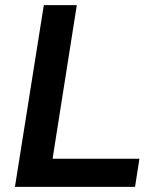

<svg xmlns="http://www.w3.org/2000/svg" viewBox="-20 -725 602 745"><path d="M38 0 150 -705H278L184 -109H521L504 0Z"/></svg>

Font: Nunito Sans 12pt ExtraLight 12pt
Style: Bold Italic
Weight: 700
Italic angle: -9°
Version: Version 3.101;gftools[0.9.27]